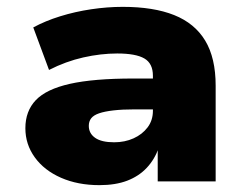

<svg xmlns="http://www.w3.org/2000/svg" viewBox="-20 -529 724 560"><path d="M270 11Q207 11 158 -10.5Q109 -32 81.5 -70Q54 -108 54 -155Q54 -205 84.5 -237Q115 -269 184 -284.5Q253 -300 369 -300H447V-210H373Q337 -210 311 -207Q285 -204 269 -198.5Q253 -193 246 -184Q239 -175 239 -162Q239 -140 257.5 -127Q276 -114 313 -114Q344 -114 369.5 -125.5Q395 -137 410.5 -157.5Q426 -178 426 -206V-308Q426 -344 401 -358.5Q376 -373 322 -373Q274 -373 223 -361.5Q172 -350 123 -325L77 -449Q112 -468 155.5 -481.5Q199 -495 246 -502Q293 -509 338 -509Q428 -509 488 -485Q548 -461 578.5 -410.5Q609 -360 609 -279V0H440V-98H443Q431 -64 408 -39.5Q385 -15 351 -2Q317 11 270 11Z"/></svg>

Font: Nunito Sans 10pt SemiExpanded Black
Style: Regular
Weight: 900
Width: 6
Designer: Vernon Adams
Foundry: Vernon Adams
Version: Version 3.101;gftools[0.9.27]